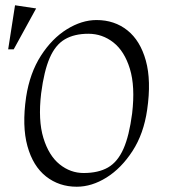

<svg xmlns="http://www.w3.org/2000/svg" viewBox="-20 -698 661 728"><path d="M271 10Q204 10 154.5 -29Q105 -68 84 -144Q63 -220 79 -330Q93 -421 135 -486.5Q177 -552 233.5 -587Q290 -622 346 -622Q414 -622 463 -583Q512 -544 533 -468Q554 -392 538 -282Q525 -191 482.5 -125.5Q440 -60 384 -25Q328 10 271 10ZM297 -42Q353 -42 389.5 -63Q426 -84 448 -133.5Q470 -183 481 -268Q493 -370 472.5 -437Q452 -504 410 -537Q368 -570 315 -570Q262 -570 226 -549Q190 -528 168.5 -478.5Q147 -429 136 -344Q124 -242 144.5 -175Q165 -108 206 -75Q247 -42 297 -42ZM11 -511 37 -678 117 -666 32 -511Z"/></svg>

Font: Ancizar Serif Light
Style: Italic
Weight: 300
Italic angle: -4°
Designer: Cesar Puertas, Viviana Monsalve, Julian Moncada, Julian Prieto, Jose Castro, Felipe Aragon, Mariel Hernandez, Sara Alarc
Version: Version 8.100